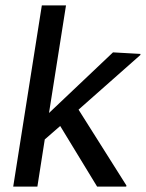

<svg xmlns="http://www.w3.org/2000/svg" viewBox="-20 -695 544 715"><path d="M29.2 0H119.2L146.7 -175.8L204.2 -225.8L341.7 0H450L450.8 -4.2L272.5 -286.7L502.5 -490L503.3 -494.2L400.8 -500L162.5 -274.2L225.8 -675H135.8Z"/></svg>

Font: Boon Medium
Style: Italic
Weight: 500
Italic angle: -9°
Designer: Sungsit Sawaiwan
Foundry: FontUni
Version: Version 3.0